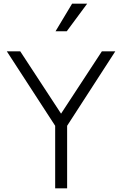

<svg xmlns="http://www.w3.org/2000/svg" viewBox="-20 -1024 664 1044"><path d="M343 -854 454 -1004H372L282 -854ZM345 0V-340L607 -745H534L312 -406L90 -745H17L280 -340V0Z"/></svg>

Font: Plus Jakarta Sans Light
Style: Regular
Weight: 300
Designer: Gumpita Rahayu
Foundry: Tokotype
Version: Version 2.071;gftools[0.9.30]